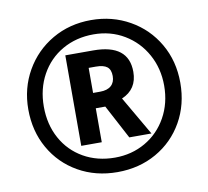

<svg xmlns="http://www.w3.org/2000/svg" viewBox="-81 -814 990 913"><g transform="rotate(-10 414.5 -357.0)"><path d="M48 -357Q48 -459 96 -543Q144 -627 227.5 -675.5Q311 -724 415 -724Q517 -724 601 -676.5Q685 -629 733.5 -545.5Q782 -462 782 -357Q782 -252 734.5 -168.5Q687 -85 603.5 -37.5Q520 10 415 10Q310 10 226.5 -37.5Q143 -85 95.5 -168.5Q48 -252 48 -357ZM704 -357Q704 -440 666.5 -508Q629 -576 563 -615.5Q497 -655 415 -655Q331 -655 264.5 -617Q198 -579 160.5 -511Q123 -443 123 -357Q123 -271 160 -203.5Q197 -136 263.5 -98Q330 -60 415 -60Q496 -60 562 -98Q628 -136 666 -204Q704 -272 704 -357ZM266 -580H401Q571 -580 571 -447Q571 -363 496 -331L605 -143H498L411 -307H365V-143H266ZM399 -381Q434 -381 452.5 -397.5Q471 -414 471 -444Q471 -475 454 -488.5Q437 -502 399 -502H365V-381Z"/></g></svg>

Font: Noto Sans UI ExtraBold
Style: Regular
Weight: 800
Designer: Monotype Design Team
Foundry: Monotype Imaging Inc.
Version: Version 1.001